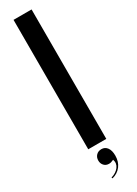

<svg xmlns="http://www.w3.org/2000/svg" viewBox="-234 -711 641 898"><g transform="rotate(-30 86.5 -262.0)"><path d="M41.8 0H139.2V-699H41.8ZM118 100.5Q126 123.2 111.8 142Q97.5 160.8 69.8 169L72.2 174.5Q87.2 170.8 99.4 162.8Q111.5 154.8 119.9 143.6Q128.2 132.5 132.5 118.5Q136.8 104.5 136.8 88.5Q136.8 60.8 125.5 45.4Q114.2 30 95 30Q77.5 30 66.8 41.1Q56 52.2 56 69.5Q56 85.5 66.1 96.5Q76.2 107.5 92.8 107.5Q99 107.5 104.9 105.6Q110.8 103.8 118 100.5Z"/></g></svg>

Font: Moniqa Black
Style: Regular
Weight: 900
Designer: Rajesh Rajput
Foundry: Rajesh Rajput
Version: Version 1.000